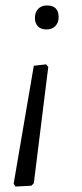

<svg xmlns="http://www.w3.org/2000/svg" viewBox="-20 -487 301 704"><path d="M150 -379Q130 -379 119 -390.5Q108 -402 108 -421Q108 -442 120 -454.5Q132 -467 152 -467Q195 -467 195 -424Q195 -404 183 -391.5Q171 -379 150 -379ZM37 197 30 187 104 -246 149 -251 157 -242 104 185 95 194Z"/></svg>

Font: Alegreya Sans
Style: Italic
Weight: 400
Italic angle: -7°
Designer: Juan Pablo del Peral
Foundry: Huerta Tipografica
Version: Version 2.007